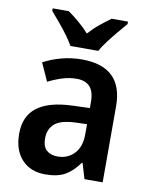

<svg xmlns="http://www.w3.org/2000/svg" viewBox="-86 -830 710 904"><g transform="rotate(10 268.5 -378.0)"><path d="M270 -553Q466 -553 466 -364V0H379L357 -74H354Q323 -31 287.5 -10.5Q252 10 192 10Q122 10 80.5 -34.5Q39 -79 39 -158Q39 -242 95 -284.5Q151 -327 262 -331L346 -334V-363Q346 -413 324.5 -436Q303 -459 262 -459Q227 -459 193.5 -448.5Q160 -438 126 -421L87 -507Q126 -528 173 -540.5Q220 -553 270 -553ZM289 -255Q220 -252 191.5 -226.5Q163 -201 163 -157Q163 -118 182.5 -100.5Q202 -83 235 -83Q283 -83 314.5 -115.5Q346 -148 346 -209V-257ZM205 -606Q193 -628 173 -655Q153 -682 131 -708Q109 -734 92 -754V-766H169Q192 -750 219.5 -727Q247 -704 271 -677Q296 -705 322.5 -726.5Q349 -748 374 -766H452V-754Q435 -735 413 -708.5Q391 -682 370.5 -655Q350 -628 338 -606Z"/></g></svg>

Font: Noto Sans Sinhala SemiCondensed SemiBold
Style: Regular
Weight: 600
Width: 4
Designer: Jelle Bosma - Monotype Design Team
Foundry: Monotype Imaging Inc.
Version: Version 2.006; ttfautohint (v1.8.4.7-5d5b)